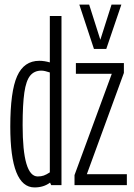

<svg xmlns="http://www.w3.org/2000/svg" viewBox="-20 -810 588 840"><path d="M204 0 199 -11Q171 10 131 10Q25 10 25 -256Q25 -410 55 -477Q85 -544 152 -544Q174 -544 198 -537V-740H249V0ZM198 -56V-493Q175 -501 161 -501Q130 -501 112 -479Q94 -457 86.5 -405Q79 -353 79 -262Q79 -38 145 -38Q160 -38 171.5 -42Q183 -46 198 -56ZM306 0V-44L469 -487H312V-534H522V-491L360 -48H535V0ZM511 -790 445 -596H391L327 -790H370L419 -636L468 -790Z"/></svg>

Font: Georama ExtraCondensed Light
Style: Regular
Weight: 300
Width: 2
Designer: Jean-Baptiste Levee
Foundry: Production Type
Version: Version 1.000